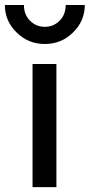

<svg xmlns="http://www.w3.org/2000/svg" viewBox="-58 -766 367 786"><path d="M75.2 -503.9H172.9V0H75.2ZM125.5 -585.9Q57.6 -585.9 10.3 -632.8Q-38.1 -679.7 -38.1 -745.6H40Q40 -706.1 64.9 -681.2Q89.8 -656.2 125.5 -656.2Q161.1 -656.2 186 -681.2Q210.9 -706.1 210.9 -745.6H289.1Q289.1 -679.7 240.7 -632.8Q193.4 -585.9 125.5 -585.9Z"/></svg>

Font: Inder
Style: Regular
Weight: 400
Designer: Irina Smirnova
Foundry: Irina Smirnova
Version: Version 1.001